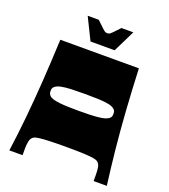

<svg xmlns="http://www.w3.org/2000/svg" viewBox="-157 -996 972 1107"><g transform="rotate(20 329.0 -442.0)"><path d="M30 0Q45 -108 55.5 -215.5Q66 -323 74 -441.5Q82 -560 88 -700H570Q576 -560 584 -441.5Q592 -323 603 -215.5Q614 -108 628 0H547Q547 -10 547 -19.5Q547 -29 547 -39Q547 -64 543.5 -84.5Q540 -105 525 -115Q521 -118 513.5 -120.5Q506 -123 486.5 -125.5Q467 -128 429.5 -129.5Q392 -131 329 -131Q266 -131 228.5 -129.5Q191 -128 171.5 -125.5Q152 -123 144.5 -120.5Q137 -118 133 -115Q119 -105 115 -84.5Q111 -64 111 -39Q111 -29 111 -19.5Q111 -10 111 0ZM329 -351Q365 -351 395 -352Q425 -353 448.5 -355.5Q472 -358 488 -363Q504 -368 513 -377Q518 -382 520 -387.5Q522 -393 522 -403Q522 -408 521.5 -412Q521 -416 520 -419Q519 -422 517 -424.5Q515 -427 513 -429Q502 -441 476.5 -446.5Q451 -452 413.5 -453.5Q376 -455 329 -455Q282 -455 244.5 -453.5Q207 -452 182 -446.5Q157 -441 145 -429Q143 -427 141 -424.5Q139 -422 138 -419Q137 -416 136.5 -412Q136 -408 136 -403Q136 -393 138.5 -387.5Q141 -382 145 -377Q154 -368 170 -363Q186 -358 209.5 -355.5Q233 -353 263 -352Q293 -351 329 -351ZM255 -750 189 -884H257Q286 -856 298.5 -844.5Q311 -833 316.5 -830.5Q322 -828 329 -828Q337 -828 342 -830.5Q347 -833 358.5 -844.5Q370 -856 396 -884H469L403 -750Z"/></g></svg>

Font: Ojuju ExtraBold
Style: Regular
Weight: 800
Designer: Chisaokwu Joboson, Mirko Velimirovic
Foundry: Udi Foundry
Version: Version 1.000